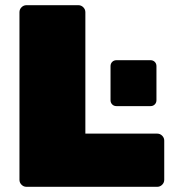

<svg xmlns="http://www.w3.org/2000/svg" viewBox="-20 -720 669 740"><path d="M82 0Q71 0 63 -8Q55 -16 55 -27V-673Q55 -684 63 -692Q71 -700 82 -700H282Q293 -700 301 -692Q309 -684 309 -673V-205H586Q597 -205 605 -197Q613 -189 613 -178V-27Q613 -16 605 -8Q597 0 586 0ZM429 -311Q419 -311 412.5 -317.5Q406 -324 406 -334V-465Q406 -475 412.5 -481.5Q419 -488 429 -488H560Q570 -488 576.5 -481.5Q583 -475 583 -465V-334Q583 -324 576.5 -317.5Q570 -311 560 -311Z"/></svg>

Font: Rubik Black
Style: Regular
Weight: 900
Designer: Hubert and Fischer
Foundry: Hubert and Fischer
Version: Version 2.300;gftools[0.9.30]